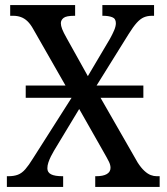

<svg xmlns="http://www.w3.org/2000/svg" viewBox="-20 -734 655 754"><path d="M81 -350V-398H543V-350ZM7 0V-42H13Q35 -42 50.5 -48Q66 -54 79.5 -69.5Q93 -85 109 -111L263 -353L111 -619Q100 -639 88 -650.5Q76 -662 62 -667Q48 -672 32 -672H20V-714H275V-672H272Q240 -672 229.5 -663.5Q219 -655 219 -643Q219 -633 224 -620Q229 -607 242 -584L325 -435L412 -582Q422 -600 428.5 -615.5Q435 -631 435 -643Q435 -661 420.5 -666.5Q406 -672 385 -672H382V-714H585V-672H577Q559 -672 545 -666Q531 -660 517 -644.5Q503 -629 485 -600L353 -388L521 -95Q534 -75 547 -63Q560 -51 572 -46.5Q584 -42 595 -42H607V0H354V-42H358Q385 -42 399.5 -50.5Q414 -59 414 -75Q414 -86 408 -98.5Q402 -111 383 -144L291 -306L192 -142Q186 -132 180 -120Q174 -108 170 -96Q166 -84 166 -73Q166 -57 180.5 -49.5Q195 -42 225 -42H228V0Z"/></svg>

Font: Noto Serif SemiCondensed
Style: Regular
Weight: 400
Width: 4
Designer: Monotype Design Team
Foundry: Monotype Imaging Inc.
Version: Version 2.013